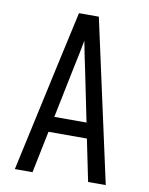

<svg xmlns="http://www.w3.org/2000/svg" viewBox="-83 -796 666 857"><g transform="rotate(10 250.0 -367.5)"><path d="M44 0 151 -490 205 -735H295L456 0H376L337 -190H163L124 0ZM177 -260H323L276 -490Q269 -522 262.5 -554Q256 -586 250 -618Q244 -586 237.5 -554Q231 -522 224 -490Z"/></g></svg>

Font: HulyMono
Style: Regular
Weight: 400
Monospace: yes
Designer: Belleve Invis
Foundry: Belleve Invis
Version: Version 33.2.5; ttfautohint (v1.8.4)